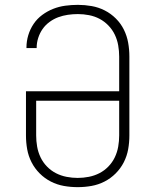

<svg xmlns="http://www.w3.org/2000/svg" viewBox="-20 -763 640 791"><path d="M300 8Q271 8 243 3Q215 -2 189.5 -15Q164 -28 143.5 -48.5Q123 -69 110 -94.5Q97 -120 92 -148Q87 -176 87 -205V-387H471V-530Q471 -553 467 -576Q463 -599 453 -620Q443 -641 426.5 -658Q410 -675 390 -685.5Q370 -696 347 -700.5Q324 -705 301 -705Q280 -705 259.5 -702Q239 -699 220 -692Q201 -685 184 -672.5Q167 -660 155.5 -643.5Q144 -627 137.5 -607Q131 -587 131 -566V-565H89V-567Q89 -593 96.5 -618Q104 -643 118.5 -664.5Q133 -686 154 -701.5Q175 -717 199 -726.5Q223 -736 249 -739.5Q275 -743 301 -743Q329 -743 357.5 -738Q386 -733 411.5 -720Q437 -707 457.5 -686.5Q478 -666 490.5 -640.5Q503 -615 508 -587Q513 -559 513 -530V-205Q513 -176 508 -148Q503 -120 490 -94.5Q477 -69 456.5 -48.5Q436 -28 410.5 -15Q385 -2 357 3Q329 8 300 8ZM300 -30Q323 -30 346 -34.5Q369 -39 389.5 -49.5Q410 -60 426.5 -77Q443 -94 453 -115Q463 -136 467 -159Q471 -182 471 -205V-348H129V-205Q129 -182 133 -159Q137 -136 147 -115Q157 -94 173.5 -77Q190 -60 210.5 -49.5Q231 -39 254 -34.5Q277 -30 300 -30Z"/></svg>

Font: Iosevka Extralight Extended
Style: Regular
Weight: 200
Width: 7
Monospace: yes
Designer: Belleve Invis
Foundry: Belleve Invis
Version: Version 32.5.0; ttfautohint (v1.8.4)